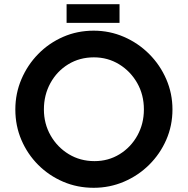

<svg xmlns="http://www.w3.org/2000/svg" viewBox="-20 -886 893 914"><path d="M53 -365Q53 -441 82 -509Q111 -577 162 -629Q213 -681 280.5 -710.5Q348 -740 426 -740Q502 -740 570 -710.5Q638 -681 690 -629Q742 -577 771.5 -509Q801 -441 801 -365Q801 -288 771.5 -220.5Q742 -153 690 -101.5Q638 -50 570 -21Q502 8 426 8Q348 8 280.5 -21Q213 -50 162 -101Q111 -152 82 -219.5Q53 -287 53 -365ZM189 -365Q189 -297 221 -241Q253 -185 307.5 -152Q362 -119 430 -119Q496 -119 549.5 -152Q603 -185 634 -241Q665 -297 665 -365Q665 -435 633 -491Q601 -547 547 -580Q493 -613 427 -613Q359 -613 305 -580Q251 -547 220 -490.5Q189 -434 189 -365ZM297 -866H549V-777H297Z"/></svg>

Font: Reem Kufi SemiBold
Style: Regular
Weight: 600
Designer: Khaled Hosny
Version: Version 1.001